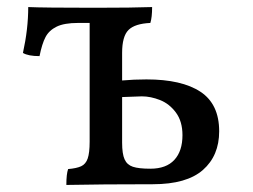

<svg xmlns="http://www.w3.org/2000/svg" viewBox="-20 -522 716 544"><path d="M601 -150Q601 -81 555 -40.5Q509 0 413 0Q266 0 168 2Q168 -29 173 -43Q197 -45 210 -51Q223 -57 228.5 -73Q234 -89 234 -121V-457H201Q162 -457 140.5 -446.5Q119 -436 109 -417Q99 -398 92 -363Q60 -363 45 -372Q60 -440 60 -502Q104 -500 248 -500Q357 -500 411 -502Q411 -473 406 -457Q362 -455 344 -437Q326 -419 326 -372V-294Q359 -297 395 -297Q495 -297 548 -262Q601 -227 601 -150ZM497 -139Q497 -178 478.5 -203Q460 -228 433.5 -238.5Q407 -249 382 -249L326 -247V-118Q326 -86 333 -70.5Q340 -55 356.5 -49.5Q373 -44 406 -44Q451 -44 474 -69Q497 -94 497 -139Z"/></svg>

Font: Vollkorn SC
Style: Regular
Weight: 400
Designer: Friedrich Althausen
Foundry: Friedrich Althausen
Version: Version 4.015